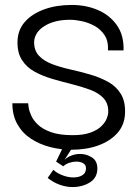

<svg xmlns="http://www.w3.org/2000/svg" viewBox="-20 -593 565 777"><path d="M269 13Q225 13 182.5 2Q140 -9 105.5 -31.5Q71 -54 50.5 -90Q30 -126 30 -175H94Q94 -172 96 -158Q98 -144 106.5 -125Q115 -106 134 -88Q153 -70 187 -58Q221 -46 274 -46Q318 -46 346.5 -56.5Q375 -67 390.5 -82.5Q406 -98 412 -113.5Q418 -129 418 -139Q419 -174 399 -195.5Q379 -217 345.5 -229.5Q312 -242 272 -252Q232 -262 192.5 -273.5Q153 -285 120 -303Q87 -321 68 -351.5Q49 -382 51 -429Q53 -474 82 -506Q111 -538 160 -555.5Q209 -573 270 -573Q328 -573 376 -552.5Q424 -532 453 -491Q482 -450 480 -389H417Q419 -427 403 -451Q387 -475 362 -488.5Q337 -502 310.5 -507.5Q284 -513 264 -513Q201 -513 160.5 -488Q120 -463 118 -423Q118 -388 138 -367Q158 -346 191 -333.5Q224 -321 264.5 -312Q305 -303 344.5 -291.5Q384 -280 417 -262Q450 -244 469 -213Q488 -182 486 -134Q484 -87 455 -54.5Q426 -22 378 -4.5Q330 13 269 13ZM173 127 196 94Q209 107 232 116Q255 125 277 125Q299 125 313.5 116Q328 107 328 88Q328 74 316.5 67.5Q305 61 289 61Q276 61 261.5 65.5Q247 70 236 80L207 61L247 -22L281 -8L241 54Q252 43 269 36.5Q286 30 304 30Q330 30 352 44Q374 58 374 89Q374 126 344 145Q314 164 273 164Q248 164 221.5 154.5Q195 145 173 127Z"/></svg>

Font: Darker Grotesque Medium
Style: Regular
Weight: 500
Designer: Gabriel Lam
Foundry: TypeRant
Version: Version 1.000;gftools[0.9.28]